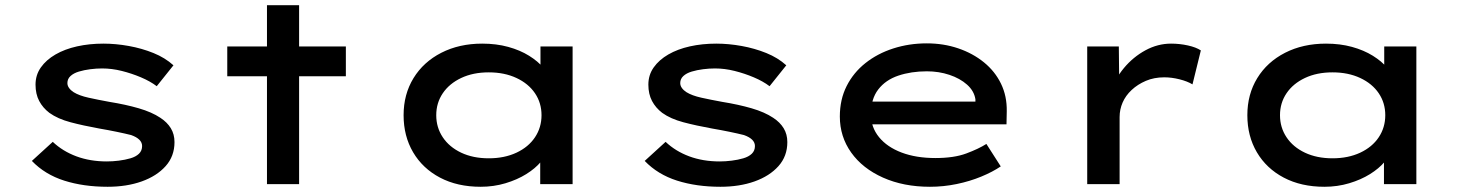

<svg xmlns="http://www.w3.org/2000/svg" viewBox="-20 -705 5616 735"><path d="M392 10Q300 10 226 -13.5Q152 -37 102 -89L182 -162Q220 -126 272.5 -106.5Q325 -87 389 -87Q411 -87 435 -90Q459 -93 479.5 -99Q500 -105 512 -116.5Q524 -128 524 -146Q524 -173 482 -188Q458 -194 426.5 -200.5Q395 -207 360 -213Q299 -224 250 -237Q201 -250 169 -273Q144 -292 130 -318.5Q116 -345 116 -381Q116 -418 136.5 -447Q157 -476 192.5 -496.5Q228 -517 275 -527.5Q322 -538 376 -538Q423 -538 473 -529Q523 -520 567.5 -502Q612 -484 644 -455L580 -375Q555 -394 519.5 -409Q484 -424 446 -433.5Q408 -443 371 -443Q349 -443 325.5 -440Q302 -437 282 -431Q262 -425 250 -414Q238 -403 238 -387Q238 -377 244.5 -368Q251 -359 262 -352Q283 -339 319 -331Q355 -323 399 -315Q461 -305 511 -290.5Q561 -276 594 -254Q620 -237 634 -214Q648 -191 648 -161Q648 -107 614 -69Q580 -31 522.5 -10.5Q465 10 392 10Z M1002 0V-685H1125V0ZM850 -413V-527H1304V-413Z M1820 10Q1731 10 1664.5 -25Q1598 -60 1561.5 -122Q1525 -184 1525 -264Q1525 -344 1563 -406Q1601 -468 1669.5 -503Q1738 -538 1826 -538Q1880 -538 1925.5 -525.5Q1971 -513 2005.5 -491.5Q2040 -470 2060 -445.5Q2080 -421 2082 -396L2049 -395V-527H2172V0H2048V-142L2074 -135Q2072 -111 2050.5 -85.5Q2029 -60 1994.5 -38.5Q1960 -17 1915 -3.5Q1870 10 1820 10ZM1851 -99Q1911 -99 1957 -120.5Q2003 -142 2028 -179.5Q2053 -217 2053 -264Q2053 -311 2028 -348Q2003 -385 1957 -406.5Q1911 -428 1851 -428Q1791 -428 1745.5 -406.5Q1700 -385 1675 -348Q1650 -311 1650 -264Q1650 -217 1675 -179.5Q1700 -142 1745.5 -120.5Q1791 -99 1851 -99Z M2738 10Q2646 10 2572 -13.5Q2498 -37 2448 -89L2528 -162Q2566 -126 2618.5 -106.5Q2671 -87 2735 -87Q2757 -87 2781 -90Q2805 -93 2825.5 -99Q2846 -105 2858 -116.5Q2870 -128 2870 -146Q2870 -173 2828 -188Q2804 -194 2772.5 -200.5Q2741 -207 2706 -213Q2645 -224 2596 -237Q2547 -250 2515 -273Q2490 -292 2476 -318.5Q2462 -345 2462 -381Q2462 -418 2482.5 -447Q2503 -476 2538.5 -496.5Q2574 -517 2621 -527.5Q2668 -538 2722 -538Q2769 -538 2819 -529Q2869 -520 2913.5 -502Q2958 -484 2990 -455L2926 -375Q2901 -394 2865.5 -409Q2830 -424 2792 -433.5Q2754 -443 2717 -443Q2695 -443 2671.5 -440Q2648 -437 2628 -431Q2608 -425 2596 -414Q2584 -403 2584 -387Q2584 -377 2590.5 -368Q2597 -359 2608 -352Q2629 -339 2665 -331Q2701 -323 2745 -315Q2807 -305 2857 -290.5Q2907 -276 2940 -254Q2966 -237 2980 -214Q2994 -191 2994 -161Q2994 -107 2960 -69Q2926 -31 2868.5 -10.5Q2811 10 2738 10Z M3540 10Q3439 10 3360.5 -25Q3282 -60 3238.5 -121Q3195 -182 3195 -259Q3195 -324 3221 -375.5Q3247 -427 3293 -463.5Q3339 -500 3399.5 -519.5Q3460 -539 3528 -539Q3592 -539 3648 -520Q3704 -501 3746.5 -466.5Q3789 -432 3812 -384.5Q3835 -337 3834 -279L3833 -229H3294L3271 -316H3730L3714 -303V-325Q3709 -357 3682 -381Q3655 -405 3614.5 -418.5Q3574 -432 3528 -432Q3468 -432 3419 -415.5Q3370 -399 3342 -362.5Q3314 -326 3314 -268Q3314 -218 3345 -180Q3376 -142 3431.5 -121Q3487 -100 3561 -100Q3632 -100 3679 -117.5Q3726 -135 3756 -154L3811 -68Q3780 -47 3736.5 -29Q3693 -11 3642.5 -0.5Q3592 10 3540 10Z M4142 0V-527H4263L4265 -338L4232 -349Q4247 -402 4282.5 -444.5Q4318 -487 4365 -512.5Q4412 -538 4463 -538Q4496 -538 4527.5 -531Q4559 -524 4577 -512L4545 -382Q4525 -394 4495 -401.5Q4465 -409 4437 -409Q4398 -409 4366.5 -395.5Q4335 -382 4312 -360.5Q4289 -339 4277.5 -312.5Q4266 -286 4266 -257V0Z M5050 10Q4961 10 4894.5 -25Q4828 -60 4791.5 -122Q4755 -184 4755 -264Q4755 -344 4793 -406Q4831 -468 4899.5 -503Q4968 -538 5056 -538Q5110 -538 5155.5 -525.5Q5201 -513 5235.5 -491.5Q5270 -470 5290 -445.5Q5310 -421 5312 -396L5279 -395V-527H5402V0H5278V-142L5304 -135Q5302 -111 5280.5 -85.5Q5259 -60 5224.5 -38.5Q5190 -17 5145 -3.5Q5100 10 5050 10ZM5081 -99Q5141 -99 5187 -120.5Q5233 -142 5258 -179.5Q5283 -217 5283 -264Q5283 -311 5258 -348Q5233 -385 5187 -406.5Q5141 -428 5081 -428Q5021 -428 4975.5 -406.5Q4930 -385 4905 -348Q4880 -311 4880 -264Q4880 -217 4905 -179.5Q4930 -142 4975.5 -120.5Q5021 -99 5081 -99Z"/></svg>

Font: Lexend Tera Medium
Style: Regular
Weight: 500
Designer: Bonnie Shaver-Troup, Thomas Jockin
Foundry: Lexend
Version: Version 1.007